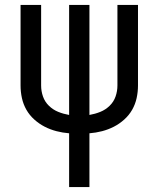

<svg xmlns="http://www.w3.org/2000/svg" viewBox="-20 -540 640 775"><path d="M259 215V-2Q233 -4 208 -10.5Q183 -17 160.5 -28.5Q138 -40 118.5 -57.5Q99 -75 86.5 -97Q74 -119 68.5 -144Q63 -169 63 -195V-520H146V-195Q146 -172 153.5 -150.5Q161 -129 177.5 -113Q194 -97 215 -88.5Q236 -80 259 -76V-520H341V-76Q364 -80 385 -88.5Q406 -97 422.5 -113Q439 -129 446.5 -150.5Q454 -172 454 -195V-520H537V-195Q537 -169 531.5 -144Q526 -119 513.5 -97Q501 -75 481.5 -57.5Q462 -40 439.5 -28.5Q417 -17 392 -10.5Q367 -4 341 -2V215Z"/></svg>

Font: Iosevka Meiseki Sans
Style: Regular
Weight: 400
Monospace: yes
Designer: Belleve Invis
Foundry: Belleve Invis
Version: Version 11.2.6; ttfautohint (v1.8.4)